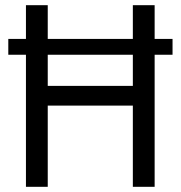

<svg xmlns="http://www.w3.org/2000/svg" viewBox="-20 -720 696 740"><path d="M80 0V-700H164V-389H492V-700H576V0H492V-313H164V0ZM12 -509V-570H645V-509Z"/></svg>

Font: Space Grotesk
Style: Regular
Weight: 400
Designer: Florian Karsten
Foundry: Florian Karsten
Version: Version 2.000